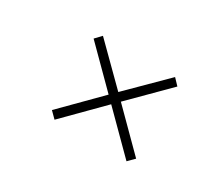

<svg xmlns="http://www.w3.org/2000/svg" viewBox="-63 -409 625 543"><g transform="rotate(30 250.0 -137.5)"><path d="M263 -118 381 0 401 -20 283 -138 400 -255 381 -275 263 -158 146 -274 127 -254 243 -138 126 -20 146 0Z"/></g></svg>

Font: Josefin Slab Thin Light
Style: Regular
Weight: 300
Version: Version 2.000